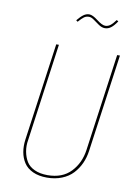

<svg xmlns="http://www.w3.org/2000/svg" viewBox="-95 -926 711 997"><g transform="rotate(10 260.5 -427.5)"><path d="M385.3 -807.1Q369.1 -807.1 352.8 -818.1Q336.4 -829.1 321.8 -840.1Q307.1 -851.1 294.4 -851.1Q279.8 -851.1 268.8 -843.3Q257.8 -835.4 240.2 -815.4L231.9 -821.8Q250 -843.8 264.2 -853.8Q278.3 -863.8 293.9 -863.8Q311.5 -863.8 339.8 -841.8Q368.2 -819.8 384.8 -819.8Q398.9 -819.8 411.1 -828.9Q423.3 -837.9 439 -859.4L448.2 -854Q431.2 -828.6 416.5 -817.9Q401.9 -807.1 385.3 -807.1ZM487.3 -680.7 415.5 -165.5Q410.6 -129.9 396.7 -99.1Q382.8 -68.4 359.9 -43.7Q336.9 -19 301.8 -4.9Q266.6 9.3 223.6 9.3Q180.2 9.3 148.9 -5.1Q117.7 -19.5 101.6 -44.4Q85.4 -69.3 80.1 -100.1Q74.7 -130.9 79.6 -166.5L151.4 -680.7H165.5L94.2 -167Q88.4 -134.3 94 -104.7Q99.6 -75.2 113.3 -52.7Q127 -30.3 155.5 -17.1Q184.1 -3.9 224.1 -3.9Q302.2 -3.9 346.9 -50.8Q391.6 -97.7 401.4 -168L472.7 -680.7Z"/></g></svg>

Font: Fira Sans Compressed Hair
Style: Italic
Weight: 100
Width: 3
Italic angle: -8°
Designer: Carrois Corporate & Edenspiekermann AG
Foundry: Carrois Corporate GbR & Edenspiekermann AG
Version: Version 4.203;PS 004.203;hotconv 1.0.88;makeotf.lib2.5.64775